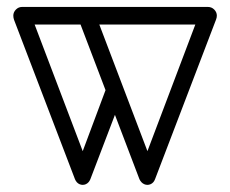

<svg xmlns="http://www.w3.org/2000/svg" viewBox="-20 -529 656 548"><path d="M378 -17.5 204.1 -474.2Q202 -479.6 202 -484.4Q202 -494.1 209.4 -501.4Q216.8 -508.6 227.5 -508.6Q235.4 -508.6 241.5 -504.4Q247.6 -500.2 250.5 -493.1L400.8 -97.6L550.4 -493.1Q556.1 -507.5 573.4 -507.5Q584.1 -507.5 591.5 -500.8Q598.9 -494.1 598.9 -484.4Q598.9 -479 596.8 -473.6L422.5 -17.5Q418.5 -7 409.6 -3.2Q400.8 0.5 391.9 -3.2Q383 -7 378 -17.5ZM194 -17.5 20.1 -472.4Q18 -478.4 18 -484.4Q18 -494.1 25.4 -501.7Q32.8 -509.2 42.9 -509.2Q50.8 -509.2 57.2 -504.8Q63.6 -500.2 65.9 -493.1L216.1 -97.6L285.2 -282.4Q288.1 -288.9 294.2 -293.2Q300.4 -297.5 308.2 -297.5L331.6 -262.9L237.9 -17.5Q233.5 -7 224.8 -3.2Q216.1 0.5 207.2 -3.2Q198.4 -7 194 -17.5ZM51.5 -458.9Q40.8 -458.9 29.7 -465.6Q18.6 -472.4 18.6 -484.4Q18.6 -494.1 25.7 -501.7Q32.8 -509.2 42.9 -509.2H573.4Q584.1 -509.2 591.5 -501.7Q598.9 -494.1 598.9 -484.4Q598.9 -473.6 587.8 -466.2Q576.8 -458.9 566 -458.9Z"/></svg>

Font: Libertine-Super Thin
Style: Regular
Weight: 100
Designer: Bastien Sozeau
Foundry: NBR — Bastien Sozeau
Version: Version 2.003;gftools[0.9.33]